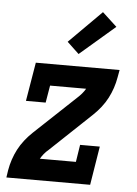

<svg xmlns="http://www.w3.org/2000/svg" viewBox="-54 -812 609 854"><g transform="rotate(5 250.0 -385.0)"><path d="M7 0 12 -33Q16 -57 24 -81Q32 -105 43.5 -127Q55 -149 71 -169.5Q87 -190 106 -208L291 -382Q301 -391 310 -401.5Q319 -412 326 -424H165L152 -347H64L93 -520H467L461 -487Q457 -463 449 -439Q441 -415 429.5 -393Q418 -371 402 -350.5Q386 -330 367 -312L183 -138Q172 -129 163.5 -118.5Q155 -108 148 -96H309L321 -173H409L381 0ZM279 -575 226 -625 371 -770 436 -710Z"/></g></svg>

Font: Iosevka Curly Slab
Style: Bold Italic
Weight: 700
Italic angle: -9°
Monospace: yes
Designer: Belleve Invis
Foundry: Belleve Invis
Version: Version 22.1.2; ttfautohint (v1.8.4)